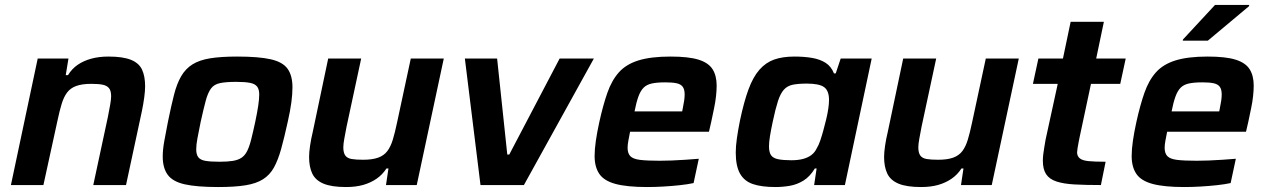

<svg xmlns="http://www.w3.org/2000/svg" viewBox="-20 -746 5117 774"><path d="M24 0 132 -510H256L245 -443H254Q270 -469 293.5 -485Q317 -501 348 -509.5Q379 -518 417 -518Q475 -518 507.5 -505Q540 -492 552.5 -465.5Q565 -439 565 -398Q565 -380 561.5 -353.5Q558 -327 552 -298L488 0H356L415 -275Q420 -301 424 -323Q428 -345 428 -358Q428 -380 419.5 -390.5Q411 -401 394 -404.5Q377 -408 348 -408Q311 -408 287.5 -399.5Q264 -391 250.5 -373Q237 -355 228.5 -327Q220 -299 212 -261L155 0Z M860 8Q773 8 724.5 -3Q676 -14 656 -41.5Q636 -69 636 -115Q636 -142 642 -176Q648 -210 657 -255Q670 -319 681.5 -364Q693 -409 710.5 -439Q728 -469 756 -486.5Q784 -504 827.5 -511Q871 -518 936 -518Q1023 -518 1071.5 -507Q1120 -496 1139.5 -468.5Q1159 -441 1159 -394Q1159 -367 1154.5 -333Q1150 -299 1140 -255Q1126 -191 1113.5 -146Q1101 -101 1084.5 -71Q1068 -41 1040.5 -23.5Q1013 -6 969.5 1Q926 8 860 8ZM865 -94Q898 -94 919 -97.5Q940 -101 953.5 -110Q967 -119 976 -136.5Q985 -154 992.5 -183.5Q1000 -213 1009 -255Q1017 -293 1021 -320Q1025 -347 1025 -365Q1025 -386 1016.5 -397Q1008 -408 988 -412Q968 -416 932 -416Q891 -416 867 -411Q843 -406 830.5 -389Q818 -372 809.5 -340.5Q801 -309 789 -255Q781 -216 776 -189Q771 -162 771 -144Q771 -123 779.5 -112Q788 -101 808.5 -97.5Q829 -94 865 -94Z M1375 8Q1317 8 1284.5 -5.5Q1252 -19 1239 -46Q1226 -73 1226 -113Q1226 -132 1230 -159Q1234 -186 1241 -215L1303 -510H1436L1377 -235Q1372 -209 1368 -187Q1364 -165 1364 -152Q1364 -130 1372 -119Q1380 -108 1397.5 -105Q1415 -102 1444 -102Q1481 -102 1504.5 -110.5Q1528 -119 1541.5 -137Q1555 -155 1563.5 -183Q1572 -211 1580 -249L1636 -510H1769L1660 0H1536L1546 -67H1538Q1522 -42 1498 -25.5Q1474 -9 1444 -0.5Q1414 8 1375 8Z M1917 0 1854 -510H1984L2025 -123H2033L2236 -510H2374L2092 0Z M2589 8Q2508 8 2461.5 -4.5Q2415 -17 2396 -45Q2377 -73 2377 -117Q2377 -144 2382 -178.5Q2387 -213 2396 -254Q2411 -322 2428.5 -372Q2446 -422 2475 -454.5Q2504 -487 2554 -502.5Q2604 -518 2683 -518Q2756 -518 2796 -505.5Q2836 -493 2852.5 -467Q2869 -441 2869 -401Q2869 -382 2866.5 -358.5Q2864 -335 2858.5 -309Q2853 -283 2847 -254L2838 -215H2520Q2516 -195 2513 -178.5Q2510 -162 2510 -150Q2510 -128 2521 -116.5Q2532 -105 2560 -101.5Q2588 -98 2639 -98Q2661 -98 2688 -99Q2715 -100 2743.5 -102Q2772 -104 2797 -106L2776 -8Q2753 -3 2721 0.5Q2689 4 2654.5 6Q2620 8 2589 8ZM2538 -297H2730L2732 -307Q2736 -326 2738 -340Q2740 -354 2740 -365Q2740 -386 2732 -396.5Q2724 -407 2707 -410.5Q2690 -414 2662 -414Q2629 -414 2608 -409.5Q2587 -405 2574.5 -392.5Q2562 -380 2553.5 -356.5Q2545 -333 2538 -297Z M3106 8Q3050 8 3015 -4Q2980 -16 2963 -46.5Q2946 -77 2946 -131Q2946 -156 2950.5 -188Q2955 -220 2963 -260Q2979 -336 2997.5 -386Q3016 -436 3041.5 -465Q3067 -494 3101 -506Q3135 -518 3183 -518Q3222 -518 3254 -512.5Q3286 -507 3308.5 -492.5Q3331 -478 3342 -450H3349L3369 -510H3494L3386 0H3262L3272 -67H3265Q3245 -34 3219 -18Q3193 -2 3164 3Q3135 8 3106 8ZM3170 -100Q3198 -100 3218 -105.5Q3238 -111 3251.5 -121.5Q3265 -132 3273 -149Q3280 -160 3286.5 -179Q3293 -198 3299 -220Q3305 -242 3310.5 -264.5Q3316 -287 3319 -307.5Q3322 -328 3322 -343Q3322 -380 3302.5 -394.5Q3283 -409 3233 -409Q3198 -409 3176 -404.5Q3154 -400 3140 -384.5Q3126 -369 3116 -338Q3106 -307 3095 -255Q3088 -222 3084 -197.5Q3080 -173 3080 -156Q3080 -132 3088.5 -120Q3097 -108 3117.5 -104Q3138 -100 3170 -100Z M3693 8Q3635 8 3602.5 -5.5Q3570 -19 3557 -46Q3544 -73 3544 -113Q3544 -132 3548 -159Q3552 -186 3559 -215L3621 -510H3754L3695 -235Q3690 -209 3686 -187Q3682 -165 3682 -152Q3682 -130 3690 -119Q3698 -108 3715.5 -105Q3733 -102 3762 -102Q3799 -102 3822.5 -110.5Q3846 -119 3859.5 -137Q3873 -155 3881.5 -183Q3890 -211 3898 -249L3954 -510H4087L3978 0H3854L3864 -67H3856Q3840 -42 3816 -25.5Q3792 -9 3762 -0.5Q3732 8 3693 8Z M4418 0Q4355 0 4311 -2.5Q4267 -5 4238.5 -14.5Q4210 -24 4197 -44Q4184 -64 4184 -98Q4184 -110 4185.5 -123Q4187 -136 4189.5 -150.5Q4192 -165 4195 -183L4244 -408H4144L4166 -510H4265L4296 -658H4430L4399 -510H4518L4496 -408H4378L4332 -192Q4331 -187 4328.5 -174.5Q4326 -162 4324 -149.5Q4322 -137 4322 -132Q4322 -117 4332.5 -108Q4343 -99 4368 -96.5Q4393 -94 4437 -94Z M4754 8Q4673 8 4626.5 -4.5Q4580 -17 4561 -45Q4542 -73 4542 -117Q4542 -144 4547 -178.5Q4552 -213 4561 -254Q4576 -322 4593.5 -372Q4611 -422 4640 -454.5Q4669 -487 4719 -502.5Q4769 -518 4848 -518Q4921 -518 4961 -505.5Q5001 -493 5017.5 -467Q5034 -441 5034 -401Q5034 -382 5031.5 -358.5Q5029 -335 5023.5 -309Q5018 -283 5012 -254L5003 -215H4685Q4681 -195 4678 -178.5Q4675 -162 4675 -150Q4675 -128 4686 -116.5Q4697 -105 4725 -101.5Q4753 -98 4804 -98Q4826 -98 4853 -99Q4880 -100 4908.5 -102Q4937 -104 4962 -106L4941 -8Q4918 -3 4886 0.5Q4854 4 4819.5 6Q4785 8 4754 8ZM4703 -297H4895L4897 -307Q4901 -326 4903 -340Q4905 -354 4905 -365Q4905 -386 4897 -396.5Q4889 -407 4872 -410.5Q4855 -414 4827 -414Q4794 -414 4773 -409.5Q4752 -405 4739.5 -392.5Q4727 -380 4718.5 -356.5Q4710 -333 4703 -297ZM4748 -582 4749 -587 4878 -726H5016L5015 -721L4849 -582Z"/></svg>

Font: Saira Thin SemiBold
Style: Italic
Weight: 600
Italic angle: -12°
Version: Version 1.101